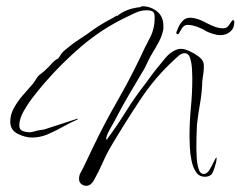

<svg xmlns="http://www.w3.org/2000/svg" viewBox="-20 -556 773 617"><path d="M257 41Q248 41 241 35Q234 29 234 19Q234 8 239 -1Q244 -10 248 -18L281 -87Q316 -160 356 -229.5Q396 -299 431 -372Q445 -403 461 -433Q477 -463 477 -498V-501Q477 -515 470.5 -519Q464 -523 451 -523Q433 -523 415.5 -515Q398 -507 382 -499Q306 -462 241.5 -407Q177 -352 122 -288Q109 -273 90 -249Q71 -225 56.5 -199.5Q42 -174 42 -153Q42 -139 53 -135Q64 -131 75 -131Q82 -131 89.5 -133.5Q97 -136 104 -137Q108 -138 113 -138.5Q118 -139 122 -140L230 -175V-173H229V-172Q206 -162 182 -148.5Q158 -135 133.5 -124.5Q109 -114 83 -114Q61 -114 37 -126Q13 -138 13 -165Q13 -188 25 -209.5Q37 -231 54 -250.5Q71 -270 85 -286Q90 -292 94.5 -299.5Q99 -307 104 -313Q110 -318 116 -322.5Q122 -327 127 -332Q138 -342 146.5 -352Q155 -362 168 -369L177 -383Q181 -389 190.5 -396.5Q200 -404 206 -409Q218 -419 231.5 -427.5Q245 -436 258 -445Q278 -460 299 -473.5Q320 -487 342 -498Q345 -500 348.5 -502Q352 -504 355 -506L356 -504Q370 -516 386.5 -522.5Q403 -529 421 -532Q431 -532 436 -536Q464 -536 484.5 -519.5Q505 -503 505 -474V-463Q501 -441 490.5 -421.5Q480 -402 469 -384Q462 -373 456.5 -361Q451 -349 445 -337Q420 -295 395.5 -253.5Q371 -212 349 -169Q343 -158 332 -138.5Q321 -119 321 -108H325V-110Q357 -153 385.5 -199Q414 -245 448 -288Q456 -299 463.5 -309.5Q471 -320 479 -330Q493 -347 510.5 -368.5Q528 -390 549 -397Q552 -398 555 -398.5Q558 -399 561 -399Q573 -399 588.5 -392Q604 -385 617.5 -375Q631 -365 634 -354Q635 -350 635 -347Q635 -344 635 -340Q635 -328 633 -316.5Q631 -305 630 -293Q629 -258 623 -224.5Q617 -191 613 -156Q612 -137 611.5 -118Q611 -99 611 -80Q611 -72 612 -51.5Q613 -31 618 -14Q623 3 635 3Q645 3 653 -10Q661 -23 667 -36Q673 -49 676 -50V-46Q676 -38 670.5 -20Q665 -2 660 4Q652 12 639 12Q620 12 610 -3Q600 -18 595.5 -40Q591 -62 590 -83.5Q589 -105 589 -117Q589 -164 593.5 -211Q598 -258 598 -305Q598 -315 597 -334Q596 -353 591 -369Q586 -385 573 -385Q564 -385 555 -377.5Q546 -370 540 -364Q478 -307 431 -236Q384 -165 341 -93Q324 -65 311 -35.5Q298 -6 282 23Q278 30 272 35.5Q266 41 257 41ZM688 -443Q678 -443 665 -447Q652 -451 642 -456Q632 -463 614.5 -469.5Q597 -476 583 -476Q571 -476 564 -464Q557 -452 554 -447Q553 -446 552 -446Q545 -446 547 -453Q548 -455 552.5 -466.5Q557 -478 566.5 -488.5Q576 -499 591 -499Q602 -499 614.5 -495Q627 -491 636 -486Q647 -480 664 -472.5Q681 -465 698 -465Q709 -465 715.5 -475Q722 -485 726 -490Q728 -492 730.5 -491Q733 -490 733 -485Q733 -465 719.5 -454Q706 -443 688 -443Z"/></svg>

Font: Qwitcher Grypen
Style: Regular
Weight: 400
Designer: Robert E. Leuschke
Foundry: Robert E. Leuschke
Version: Version 1.100; ttfautohint (v1.8.3)